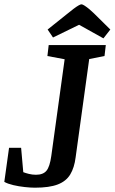

<svg xmlns="http://www.w3.org/2000/svg" viewBox="-52 -857 532 891"><path d="M110 14Q90 14 62.5 11Q35 8 9.5 2Q-16 -4 -32 -13L-10 -171H46L56 -58Q66 -54 82 -50Q98 -46 115 -46Q148 -46 163.5 -64.5Q179 -83 186 -133L248 -582L168 -597L174 -648H439L433 -597L362 -583L299 -127Q293 -79 274 -47.5Q255 -16 216 -1Q177 14 110 14ZM428 -679 315 -742 194 -683 169 -720 254 -788Q276 -806 290 -816.5Q304 -827 313 -832Q322 -837 326 -837Q331 -837 341 -830.5Q351 -824 362.5 -814.5Q374 -805 384 -795L460 -720Z"/></svg>

Font: Faustina SemiBold
Style: Italic
Weight: 600
Italic angle: -8°
Designer: Alfonso Garcia
Foundry: http://www.omnibus-type.com
Version: Version 1.200